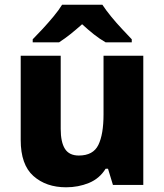

<svg xmlns="http://www.w3.org/2000/svg" viewBox="-20 -786 699 816"><path d="M589 -549V0H460L439 -69H429Q403 -27 358 -8.5Q313 10 261 10Q176 10 122 -38Q68 -86 68 -191V-549H238V-238Q238 -182 256 -153.5Q274 -125 315 -125Q376 -125 398 -170Q420 -215 420 -300V-549ZM415 -766Q430 -743 452.5 -715.5Q475 -688 499 -662.5Q523 -637 540 -619V-606H429Q403 -621 379 -640Q355 -659 329 -683Q302 -659 279.5 -641Q257 -623 231 -606H119V-619Q138 -638 161.5 -663.5Q185 -689 207.5 -716Q230 -743 244 -766Z"/></svg>

Font: Noto Sans Thai Looped ExtraBold
Style: Regular
Weight: 800
Designer: Sasikarn Vongin, Ben Mitchell
Foundry: The Fontpad Ltd
Version: Version 1.001; ttfautohint (v1.8.4.7-5d5b)